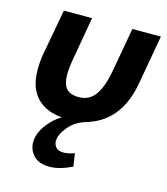

<svg xmlns="http://www.w3.org/2000/svg" viewBox="-98 -486 677 780"><g transform="rotate(15 241.0 -96.0)"><path d="M206.5 12Q101.5 12 59 -52Q33.5 -89.5 33.5 -153.5Q33.5 -184 39 -217.5L74.5 -410.5H193L160 -221.5Q154.5 -189.5 154.5 -165.5Q154.5 -137.5 161.5 -120Q175 -86.5 223 -86.5Q268.5 -86.5 293.5 -123.2Q318.5 -160 330.5 -230.5L362.5 -410.5H482.5L446.5 -208Q429 -102.5 369.5 -47Q306.5 12 206.5 12ZM181.5 217.5Q136.5 217.5 114.2 193.5Q92 169.5 92 137.5Q92 92.5 135.8 44.8Q179.5 -3 272 -27L292 0Q239 12 209.5 46.8Q180 81.5 180 109Q180 124 189.8 135.5Q199.5 147 221.5 147Q240 147 267.5 137.5L276 192Q221.5 217.5 181.5 217.5Z"/></g></svg>

Font: Lucymar Sans SemiBold
Style: Italic
Weight: 600
Italic angle: -10°
Foundry: The League of Moveable Type (original font) / Main changes by Cristiano Sobral with portions from Mirco Monsees
Version: Version 2.00;August 30, 2020;FontCreator 13.0.0.2681 64-bit